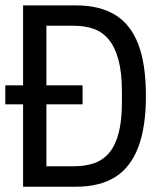

<svg xmlns="http://www.w3.org/2000/svg" viewBox="-20 -707 613 727"><path d="M0 -312V-384H292.6V-312ZM67.4 0V-686.5H268.9Q356.9 -686.5 415.5 -651Q474.2 -615.5 503.3 -540.2Q532.5 -464.9 532.5 -343.5Q532.5 -225.1 503.1 -148.6Q473.6 -72.1 415.2 -36Q356.8 0 267.4 0ZM155.7 -77.4H258.4Q301.3 -77.4 335 -88.5Q368.6 -99.7 392.4 -127.2Q416.1 -154.6 428.9 -201.7Q441.6 -248.9 441.6 -320.3V-359.6Q441.6 -431.1 428.9 -479.2Q416.1 -527.3 392.6 -556.3Q369.1 -585.3 335.4 -597.5Q301.8 -609.6 258.4 -609.6H155.7Z"/></svg>

Font: Archivo SemiBold Condensed
Style: Regular
Weight: 600
Width: 3
Version: Version 2.001